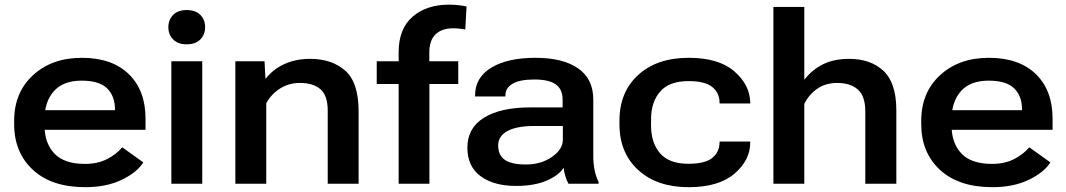

<svg xmlns="http://www.w3.org/2000/svg" viewBox="-20 -778 4515 813"><path d="M40 -251.5Q40 -132.3 119.4 -58.8Q198.7 14.6 341.3 14.6Q430.2 14.6 494.9 -16.4Q559.6 -47.4 586.9 -90.3L497.6 -154.3Q472.2 -124 432.6 -104Q393.1 -84 339.8 -84Q251.5 -84 210 -128.2Q168.5 -172.4 168.5 -246.6V-272.5Q168.5 -347.2 208 -391.8Q247.6 -436.5 325.2 -436.5Q400.4 -436.5 433.6 -403.8Q466.8 -371.1 466.8 -315.4V-311.5H124.5V-228.5H596.2V-275.9Q596.2 -395.5 525.1 -464.4Q454.1 -533.2 326.7 -533.2Q199.7 -533.2 119.9 -459.7Q40 -386.2 40 -267.1Z M705.6 0H836.4V-518.6H705.6ZM692.9 -663.1Q692.9 -631.8 713.1 -611.1Q733.4 -590.3 770.5 -590.3Q808.1 -590.3 828.4 -611.1Q848.6 -631.8 848.6 -663.1Q848.6 -693.8 828.6 -714.6Q808.6 -735.4 770.5 -735.4Q732.9 -735.4 712.9 -714.6Q692.9 -693.8 692.9 -663.1Z M976.6 0H1107.4V-340.8Q1128.9 -379.9 1166 -403.3Q1203.1 -426.8 1250 -426.8Q1306.6 -426.8 1337.2 -399.9Q1367.7 -373 1367.7 -309.6V0H1498.5V-306.6Q1498.5 -428.7 1441.9 -478.8Q1385.3 -528.8 1293 -528.8Q1233.4 -528.8 1185.3 -507.3Q1137.2 -485.8 1106 -445.8H1104L1100.1 -518.6H976.6Z M1668 0H1798.3V-467.8L1797.9 -478.5V-554.7Q1797.4 -606.4 1824 -632.3Q1850.6 -658.2 1898.9 -658.2Q1912.6 -658.2 1925.5 -656.7Q1938.5 -655.3 1950.2 -653.3L1955.6 -750.5Q1939 -754.4 1919.9 -756.3Q1900.9 -758.3 1880.9 -758.3Q1786.1 -758.3 1727.1 -707.3Q1668 -656.2 1668 -556.6ZM1575.2 -422.4H1920.4V-518.6H1739.7H1715.8H1575.2Z M1959 -152.8Q1959 -73.2 2014.9 -32Q2070.8 9.3 2165 9.3Q2243.7 9.3 2295.7 -13.7Q2347.7 -36.6 2366.7 -67.9Q2368.2 -49.3 2374.3 -30.5Q2380.4 -11.7 2387.2 0H2514.6V-7.8Q2503.9 -28.3 2498 -56.4Q2492.2 -84.5 2492.2 -116.2V-356.4Q2492.2 -443.8 2428 -488.5Q2363.8 -533.2 2247.6 -533.2Q2128.9 -533.2 2060.3 -491.5Q1991.7 -449.7 1991.7 -374V-369.6H2120.1V-374.5Q2120.1 -405.3 2150.4 -423.3Q2180.7 -441.4 2242.2 -441.4Q2305.2 -441.4 2333.7 -420.4Q2362.3 -399.4 2362.3 -356.9V-323.2H2225.1Q2099.6 -323.2 2029.3 -279.5Q1959 -235.8 1959 -152.8ZM2089.4 -162.1Q2089.4 -201.7 2128.7 -223.1Q2168 -244.6 2243.2 -244.6H2363.3V-186.5Q2363.3 -145.5 2317.1 -113.5Q2271 -81.5 2207.5 -81.5Q2145.5 -81.5 2117.4 -101.3Q2089.4 -121.1 2089.4 -162.1Z M2603 -251.5Q2603 -130.9 2682.4 -58.1Q2761.7 14.6 2896 14.6Q3022.9 14.6 3089.8 -42.5Q3156.7 -99.6 3156.7 -174.3V-178.7H3026.9V-174.3Q3026.4 -134.3 2996.1 -109.4Q2965.8 -84.5 2895 -84.5Q2813.5 -84.5 2775.1 -128.7Q2736.8 -172.9 2736.8 -246.6V-272.5Q2736.8 -346.2 2775.4 -390.4Q2814 -434.6 2895.5 -434.6Q2965.3 -434.6 2995.8 -409.7Q3026.4 -384.8 3026.9 -344.7V-339.8H3157.2L3156.7 -346.2Q3154.3 -420.4 3088.4 -476.8Q3022.5 -533.2 2896 -533.2Q2761.7 -533.2 2682.4 -460.7Q2603 -388.2 2603 -267.1Z M3254.9 0H3385.7V-338.4Q3406.2 -378.9 3441.4 -402.8Q3476.6 -426.8 3524.9 -426.8Q3581.1 -426.8 3612.5 -398.9Q3644 -371.1 3644 -306.2V0H3775.4V-311Q3775.4 -427.2 3720.9 -478Q3666.5 -528.8 3575.7 -528.8Q3511.2 -528.8 3465.1 -505.9Q3418.9 -482.9 3385.7 -440.4V-748.5H3254.9Z M3880.9 -251.5Q3880.9 -132.3 3960.2 -58.8Q4039.6 14.6 4182.1 14.6Q4271 14.6 4335.7 -16.4Q4400.4 -47.4 4427.7 -90.3L4338.4 -154.3Q4313 -124 4273.4 -104Q4233.9 -84 4180.7 -84Q4092.3 -84 4050.8 -128.2Q4009.3 -172.4 4009.3 -246.6V-272.5Q4009.3 -347.2 4048.8 -391.8Q4088.4 -436.5 4166 -436.5Q4241.2 -436.5 4274.4 -403.8Q4307.6 -371.1 4307.6 -315.4V-311.5H3965.3V-228.5H4437V-275.9Q4437 -395.5 4366 -464.4Q4294.9 -533.2 4167.5 -533.2Q4040.5 -533.2 3960.7 -459.7Q3880.9 -386.2 3880.9 -267.1Z"/></svg>

Font: Roboto Flex
Style: wght 600 wdth 140 opsz 13.0 GRAD 0.00 slnt 0.00 XTRA 468 XOPQ 96 YOPQ 79 YTLC 514 YTUC 712 YTAS 750 YTDE -203.00 YTFI 738
Weight: 600
Width: 8
Designer: Berlow after Robertson
Foundry: Google
Version: Version 3.100